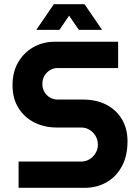

<svg xmlns="http://www.w3.org/2000/svg" viewBox="-20 -900 666 920"><path d="M69 0V-126H369Q391 -126 409 -137Q427 -148 438 -166.5Q449 -185 449 -207Q449 -230 438 -248.5Q427 -267 409 -278Q391 -289 369 -289H252Q193 -289 145 -313Q97 -337 68.5 -382.5Q40 -428 40 -492Q40 -555 67 -601.5Q94 -648 140 -674Q186 -700 242 -700H546V-574H256Q236 -574 219 -563.5Q202 -553 192.5 -536Q183 -519 183 -498Q183 -477 192.5 -460Q202 -443 219 -433Q236 -423 256 -423H377Q442 -423 490 -398Q538 -373 564.5 -328Q591 -283 591 -223Q591 -152 563.5 -102Q536 -52 489.5 -26Q443 0 387 0ZM154 -757 238 -880H385L469 -757H358L311 -825L265 -757Z"/></svg>

Font: MuseoModerno Thin SemiBold
Style: Regular
Weight: 600
Version: Version 1.003